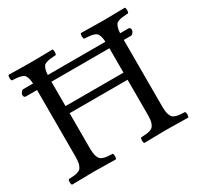

<svg xmlns="http://www.w3.org/2000/svg" viewBox="-141 -813 1011 982"><g transform="rotate(-30 365.0 -322.5)"><path d="M533.2 -506.8H190.9V-362.8H533.2ZM659.2 -506.8H618.2V-122.1Q618.2 -100.6 619.6 -86.7Q621.1 -72.8 625.5 -62.3Q629.9 -51.8 635.3 -46.4Q640.6 -41 651.9 -37.4Q663.1 -33.7 674.1 -32.7Q685.1 -31.7 705.1 -30.8Q709.5 -26.4 709.5 -14.4Q709.5 -2.4 705.1 2Q617.2 0 576.2 0Q535.6 0 445.8 2Q441.4 -2.4 441.4 -14.4Q441.4 -26.4 445.8 -30.8Q465.8 -31.7 476.8 -32.7Q487.8 -33.7 499.3 -37.4Q510.7 -41 515.9 -46.4Q521 -51.8 525.6 -62Q530.3 -72.3 531.7 -86.4Q533.2 -100.6 533.2 -122.1V-320.8H190.9V-122.1Q190.9 -100.6 192.4 -86.7Q193.8 -72.8 198.2 -62.3Q202.6 -51.8 208 -46.4Q213.4 -41 224.6 -37.4Q235.8 -33.7 246.8 -32.7Q257.8 -31.7 277.8 -30.8Q282.2 -26.4 282.2 -14.4Q282.2 -2.4 277.8 2Q189.9 0 148.9 0Q106.9 0 19 2Q14.6 -2.4 14.6 -14.4Q14.6 -26.4 19 -30.8Q39.1 -31.7 50 -32.7Q61 -33.7 72.3 -37.4Q83.5 -41 88.9 -46.4Q94.2 -51.8 98.6 -62.3Q103 -72.8 104.5 -86.7Q106 -100.6 106 -122.1V-506.8H39.1Q33.7 -506.8 30.8 -511.2Q27.8 -515.6 27.8 -521Q27.8 -528.8 34.2 -537.4Q40.5 -545.9 46.9 -545.9H105Q104 -564.5 100.6 -576.2Q97.2 -587.9 92 -595.2Q86.9 -602.5 75.2 -606.2Q63.5 -609.9 52.2 -611.3Q41 -612.8 19 -613.8Q14.6 -618.2 14.6 -630.4Q14.6 -642.6 19 -647Q95.2 -645 147.9 -645Q201.7 -645 277.8 -647Q282.2 -642.6 282.2 -630.4Q282.2 -618.2 277.8 -613.8Q255.9 -612.8 244.6 -611.3Q233.4 -609.9 221.7 -606.2Q210 -602.5 204.8 -595.2Q199.7 -587.9 196.3 -576.2Q192.9 -564.5 191.9 -545.9H532.2Q531.2 -564.5 527.8 -576.2Q524.4 -587.9 519 -595.2Q513.7 -602.5 502.2 -606.2Q490.7 -609.9 479.2 -611.3Q467.8 -612.8 445.8 -613.8Q441.4 -618.2 441.4 -630.4Q441.4 -642.6 445.8 -647Q533.7 -645 575.2 -645Q623 -645 705.1 -647Q709.5 -642.6 709.5 -630.4Q709.5 -618.2 705.1 -613.8Q683.1 -612.8 671.9 -611.3Q660.6 -609.9 648.9 -606.2Q637.2 -602.5 632.1 -595.2Q627 -587.9 623.5 -576.2Q620.1 -564.5 619.1 -545.9H668Q673.8 -545.9 677 -541.7Q680.2 -537.6 680.2 -533.2Q680.2 -523.9 674.1 -515.4Q668 -506.8 659.2 -506.8Z"/></g></svg>

Font: Common Serif
Style: Regular
Weight: 400
Designer: Philipp H. Poll, Khaled Hosny
Foundry: Stefan Peev, Context Ltd.
Version: Version 1.026